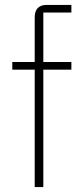

<svg xmlns="http://www.w3.org/2000/svg" viewBox="-20 -760 334 780"><path d="M121 -477H30V-508H121V-689Q121 -740 170 -740H270V-709H156V-508H270V-477H156V0H121Z"/></svg>

Font: IBM Plex Sans Hebrew ExtLt
Style: Regular
Weight: 200
Designer: Mike Abbink, Paul van der Laan, Pieter van Rosmalen, Yanek Iontef
Foundry: Bold Monday
Version: Version 1.3